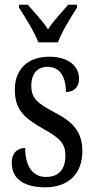

<svg xmlns="http://www.w3.org/2000/svg" viewBox="-20 -786 401 816"><path d="M143 -606H226C243 -651 282 -715 307 -753V-766H270C242 -733 208 -699 184 -661C160 -699 126 -733 98 -766H61V-753C86 -715 126 -651 143 -606ZM173 10C272 10 330 -49 330 -143C330 -227 290 -268 209 -310C139 -347 113 -368 113 -423C113 -470 137 -502 182 -502C231 -502 260 -465 260 -395C296 -395 316 -417 316 -452C316 -502 274 -545 189 -545C102 -545 43 -495 43 -405C43 -321 80 -285 170 -235C236 -198 258 -174 258 -125C258 -67 231 -34 175 -34C115 -34 87 -86 87 -157C58 -157 30 -140 30 -94C30 -24 84 10 173 10Z"/></svg>

Font: Noto Serif Devanagari ExtraCondensed
Style: Regular
Weight: 400
Width: 2
Designer: Universal Thirst, Indian Type Foundry and the Monotype Design Team
Foundry: Monotype Imaging Inc.
Version: Version 2.004